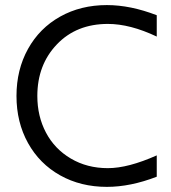

<svg xmlns="http://www.w3.org/2000/svg" viewBox="-20 -728 672 756"><path d="M597.2 -584Q492.2 -633.8 404.8 -633.8Q280.8 -633.8 203.9 -553.2Q127 -472.7 127 -350.1Q127 -270.5 160.9 -206.1Q194.8 -141.6 258.8 -103.8Q322.8 -65.9 404.8 -65.9Q484.4 -65.9 597.2 -116.2V-32.2Q493.7 7.8 400.9 7.8Q297.9 7.8 216.8 -37.6Q135.7 -83 90.3 -164.8Q44.9 -246.6 44.9 -350.1Q44.9 -453.6 90.3 -535.4Q135.7 -617.2 216.8 -662.6Q297.9 -708 400.9 -708Q493.7 -708 597.2 -668Z"/></svg>

Font: TASA Explorer
Style: Regular
Weight: 400
Designer: Weizhong Zhang
Foundry: Local Remote
Version: Version 1.000;Glyphs 3.1.2 (3151)